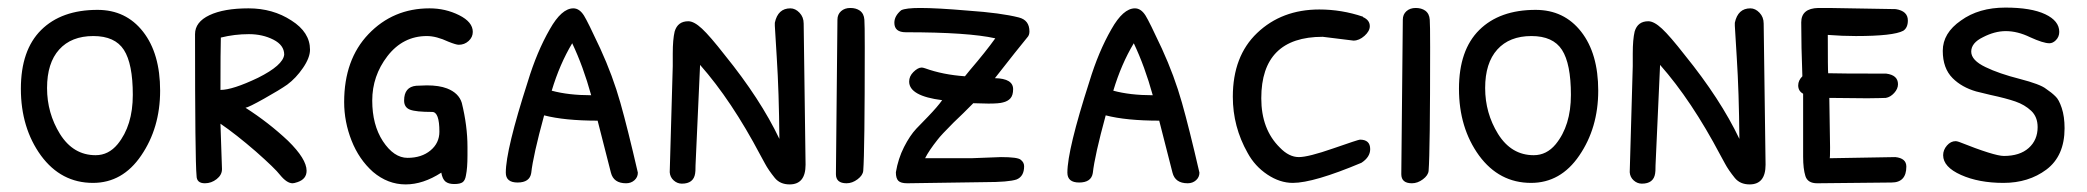

<svg xmlns="http://www.w3.org/2000/svg" viewBox="-20 -483 5500 506"><path d="M35 -249Q35 -146 88 -73Q141 -1 225 -1Q303 -1 352 -73Q402 -146 402 -244Q402 -342 357 -399.5Q312 -457 237 -457Q142 -457 88.5 -404Q35 -351 35 -249ZM138 -130Q104 -185 104 -251Q104 -317 136 -352.5Q168 -388 226 -388Q283 -388 306.5 -351.5Q330 -315 330 -233Q330 -152 290 -103Q266 -74 232 -74Q173 -74 138 -130Z M561 -157Q602 -129 654 -84Q705 -39 718 -22Q736 0 751 0Q755 0 764 -3Q788 -11 788 -33Q788 -64 739 -112Q688 -160 627 -199Q635 -200 676 -223Q717 -246 737 -260Q760 -277 778.5 -304Q797 -331 797 -352Q797 -398 748 -429Q699 -461 635 -461Q570 -461 532 -443Q494 -425 494 -393Q494 -61 498 -20Q498 0 520 0Q537 0 551 -11Q565 -22 565 -37V-38Q562 -128 561 -157ZM562 -384Q598 -393 636 -393Q672 -393 700.5 -378.5Q729 -364 729 -339Q726 -311 660 -278Q593 -246 561 -246Q561 -352 562 -384Z M951 -393Q887 -326 887 -214Q887 -162 906.5 -112.5Q926 -63 963 -30Q1002 3 1049 3Q1095 3 1143 -28Q1146 -11 1154 -4.5Q1162 2 1177 2Q1193 2 1199.5 -3Q1206 -8 1208 -21Q1212 -40 1212 -73V-96Q1212 -151 1197 -212Q1189 -238 1158 -250Q1137 -258 1105 -258L1077 -257Q1045 -254 1045 -218Q1045 -200 1060.5 -194Q1076 -188 1119 -188Q1138 -188 1138 -136Q1138 -106 1114.5 -86.5Q1091 -67 1054 -67Q1018 -67 989 -111Q961 -154 961 -218Q961 -283 1001 -335Q1042 -388 1105 -388Q1130 -388 1162 -373Q1182 -365 1189 -365Q1204 -365 1215 -375Q1226 -385 1226 -399Q1226 -425 1190 -443Q1154 -461 1112 -461Q1016 -461 951 -393Z M1414 -179Q1468 -165 1555 -165L1590 -28Q1597 0 1630 0Q1643 0 1652 -8Q1661 -16 1661 -28Q1634 -145 1615 -212Q1595 -283 1562 -355Q1529 -426 1519 -442Q1507 -461 1491 -461Q1460 -461 1429 -406Q1395 -347 1371 -268Q1313 -88 1313 -28Q1313 -2 1344 -2Q1376 -2 1380 -27Q1385 -73 1414 -179ZM1538 -232Q1478 -232 1434 -244Q1455 -314 1488 -369Q1517 -308 1538 -232Z M1984 -74Q1987 -69 1996 -52Q2005 -35 2022 -14Q2036 3 2061 3Q2103 3 2103 -49L2098 -421Q2098 -438 2087 -449.5Q2076 -461 2063 -461Q2030 -461 2022 -423V-415L2027 -333Q2033 -240 2034 -117Q1984 -222 1890 -338Q1851 -388 1830 -407.5Q1809 -427 1794 -427Q1766 -427 1758 -400Q1753 -379 1753 -342V-309L1745 -29Q1746 -16 1755.5 -7.5Q1765 1 1777 1Q1808 1 1812 -26Q1813 -30 1813 -47L1814 -69L1825 -312Q1908 -218 1984 -74Z M2255 -33Q2259 -85 2259 -358Q2259 -420 2258 -431Q2257 -447 2246 -455Q2236 -462 2221 -462Q2206 -462 2196.5 -453.5Q2187 -445 2187 -431L2183 -24Q2183 0 2211 0Q2226 0 2240 -10.5Q2254 -21 2255 -33Z M2451 -115Q2460 -127 2493 -160L2519 -185L2545 -211L2585 -210Q2613 -210 2623 -213Q2636 -216 2643 -224Q2650 -232 2650 -248Q2650 -276 2602 -277Q2663 -355 2687 -384Q2693 -390 2693 -400Q2693 -430 2665 -437Q2618 -449 2531 -455Q2450 -462 2405 -462Q2367 -462 2355 -456Q2337 -441 2337 -423Q2337 -398 2367 -398Q2532 -398 2603 -382Q2578 -347 2536 -298L2523 -282Q2465 -286 2418 -303Q2412 -305 2409 -305Q2399 -305 2387 -293Q2376 -282 2376 -268Q2376 -230 2463 -219Q2451 -202 2426 -176Q2401 -150 2395 -144Q2378 -126 2362.5 -95.5Q2347 -65 2341 -29Q2341 -13 2347.5 -6.5Q2354 0 2371 0L2577 -3Q2638 -3 2659 -10Q2679 -18 2679 -45Q2679 -55 2670 -62Q2662 -69 2618 -69L2539 -66H2418Q2428 -86 2451 -115Z M2894 -179Q2948 -165 3035 -165L3070 -28Q3077 0 3110 0Q3123 0 3132 -8Q3141 -16 3141 -28Q3114 -145 3095 -212Q3075 -283 3042 -355Q3009 -426 2999 -442Q2987 -461 2971 -461Q2940 -461 2909 -406Q2875 -347 2851 -268Q2793 -88 2793 -28Q2793 -2 2824 -2Q2856 -2 2860 -27Q2865 -73 2894 -179ZM3018 -232Q2958 -232 2914 -244Q2935 -314 2968 -369Q2997 -308 3018 -232Z M3590 -414Q3590 -430 3572 -438V-439Q3516 -458 3457 -458Q3358 -458 3293 -396Q3229 -335 3229 -228Q3229 -149 3268 -80Q3287 -45 3320 -23Q3353 -1 3387 -1Q3442 -1 3568 -54Q3591 -69 3591 -90Q3591 -115 3564 -115Q3560 -115 3494 -92Q3428 -69 3403 -69Q3377 -69 3353 -94Q3304 -142 3304 -224Q3304 -386 3466 -386L3547 -376Q3562 -376 3576 -388.5Q3590 -401 3590 -414Z M3745 -33Q3749 -85 3749 -358Q3749 -420 3748 -431Q3747 -447 3736 -455Q3726 -462 3711 -462Q3696 -462 3686.5 -453.5Q3677 -445 3677 -431L3673 -24Q3673 0 3701 0Q3716 0 3730 -10.5Q3744 -21 3745 -33Z M3825 -249Q3825 -146 3878 -73Q3931 -1 4015 -1Q4093 -1 4142 -73Q4192 -146 4192 -244Q4192 -342 4147 -399.5Q4102 -457 4027 -457Q3932 -457 3878.5 -404Q3825 -351 3825 -249ZM3928 -130Q3894 -185 3894 -251Q3894 -317 3926 -352.5Q3958 -388 4016 -388Q4073 -388 4096.5 -351.5Q4120 -315 4120 -233Q4120 -152 4080 -103Q4056 -74 4022 -74Q3963 -74 3928 -130Z M4514 -74Q4517 -69 4526 -52Q4535 -35 4552 -14Q4566 3 4591 3Q4633 3 4633 -49L4628 -421Q4628 -438 4617 -449.5Q4606 -461 4593 -461Q4560 -461 4552 -423V-415L4557 -333Q4563 -240 4564 -117Q4514 -222 4420 -338Q4381 -388 4360 -407.5Q4339 -427 4324 -427Q4296 -427 4288 -400Q4283 -379 4283 -342V-309L4275 -29Q4276 -16 4285.5 -7.5Q4295 1 4307 1Q4338 1 4342 -26Q4343 -30 4343 -47L4344 -69L4355 -312Q4438 -218 4514 -74Z M4901 -224Q4923 -224 4934 -224.5Q4945 -225 4950 -225Q4962 -227 4972 -238Q4982 -249 4982 -261Q4982 -285 4951 -289Q4824 -289 4798 -290Q4797 -297 4797 -391Q4835 -388 4871 -388Q4970 -388 4996 -402Q5008 -410 5008 -429Q5008 -454 4976 -459H4975L4800 -462H4772Q4727 -461 4727 -424Q4727 -360 4730 -282Q4719 -271 4719 -258Q4719 -243 4732 -236V-70Q4732 -38 4738 -19Q4744 0 4769 0L4965 -2Q5004 -2 5004 -44Q5004 -66 4975 -69L4802 -66Q4803 -67 4803 -94L4801 -225Z M5265 -463Q5195 -463 5148 -429Q5100 -396 5100 -349Q5100 -303 5126 -277Q5150 -253 5188 -242L5225 -233Q5267 -224 5291.5 -215.5Q5316 -207 5333 -191Q5350 -175 5350 -148Q5350 -114 5326.5 -93Q5303 -72 5261 -72Q5236 -72 5143 -109Q5137 -111 5134 -111Q5121 -111 5111 -99.5Q5101 -88 5101 -74Q5101 -43 5148 -22Q5195 -1 5260 -1Q5326 -1 5373 -36Q5421 -72 5421 -145Q5421 -176 5413.5 -198.5Q5406 -221 5397 -229Q5387 -239 5372 -249Q5357 -261 5303 -275Q5248 -289 5213 -306Q5175 -324 5175 -347Q5175 -370 5206 -385Q5237 -401 5266 -401Q5297 -401 5330 -385Q5365 -369 5381 -369Q5390 -369 5398 -377Q5407 -386 5407 -399Q5407 -428 5370 -445.5Q5333 -463 5265 -463Z"/></svg>

Font: Patrick Hand SC
Style: Regular
Weight: 400
Designer: Patrick Wagesreiter
Foundry: Patrick Wagesreiter
Version: Version 2.001; ttfautohint (v1.8.2)